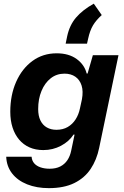

<svg xmlns="http://www.w3.org/2000/svg" viewBox="-20 -832 662 1029"><path d="M241.7 176.3Q176.4 176.3 125.4 155.9Q74.3 135.4 44.9 97.6Q15.4 59.7 13.3 8H149.3Q151 29.3 163.4 43.4Q175.7 57.6 197.3 64.9Q218.9 72.3 246 72.3Q279.4 72.3 302.9 60.3Q326.4 48.3 341.1 26.5Q355.7 4.7 361.7 -25.4L379.6 -110.7H374Q350.4 -73.9 306.9 -50.8Q263.4 -27.7 212.1 -27.7Q170.7 -27.7 138.2 -42.1Q105.7 -56.4 82.6 -83.6Q59.4 -110.9 47.3 -148.6Q35.1 -186.3 35.1 -233Q35.1 -322.6 66.5 -393.4Q97.9 -464.3 153.9 -505.3Q210 -546.3 283.7 -546.3Q348.6 -546.3 390.6 -515.9Q432.7 -485.4 444.6 -437.9H449.4L477.7 -536.3H615L511.4 -39.1Q498.3 24.7 465.8 73.4Q433.3 122 378.2 149.1Q323.1 176.3 241.7 176.3ZM282.4 -136.4Q317.1 -136.4 342.8 -151.3Q368.4 -166.1 385.1 -192.1Q401.9 -218.1 408.7 -252.1L419.1 -299.7Q427 -343 417.3 -373.6Q407.6 -404.3 383.9 -420.8Q360.1 -437.3 325.7 -437.3Q283.4 -437.3 251.8 -412.4Q220.1 -387.4 202.4 -344.6Q184.6 -301.7 184.6 -247.4Q184.6 -211 196.8 -186.2Q209 -161.4 231.1 -148.9Q253.1 -136.4 282.4 -136.4ZM331.9 -598.1 340 -637.7Q352.6 -696.7 387.3 -737.6Q422 -778.4 482.6 -812.4L525.3 -751.3Q494.9 -723.7 478.4 -696.1Q461.9 -668.4 452.4 -624.9L446.4 -598.1Z"/></svg>

Font: Mona Sans ExtraLight
Style: Italic
Weight: 200
Italic angle: -11.6951°
Designer: Deni Anggara
Foundry: GitHub
Version: Version 2.000